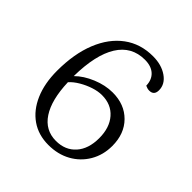

<svg xmlns="http://www.w3.org/2000/svg" viewBox="-180 -789 936 936"><g transform="rotate(45 288.0 -321.5)"><path d="M293 12Q224 12 173.5 -23Q123 -58 95 -122.5Q67 -187 67 -274Q67 -391 101.5 -476.5Q136 -562 199 -608.5Q262 -655 348 -655Q407 -655 446.5 -627.5Q486 -600 486 -558Q486 -523 453 -523Q446 -523 439 -525Q432 -527 426 -530Q425 -570 400.5 -592.5Q376 -615 332 -615Q241 -615 193 -538Q145 -461 143 -313Q177 -347 230 -369Q283 -391 334 -391Q416 -391 466.5 -340Q517 -289 517 -205Q517 -143 488 -93.5Q459 -44 408.5 -16Q358 12 293 12ZM306 -345Q279 -345 248.5 -335Q218 -325 190 -308.5Q162 -292 144 -272Q148 -154 189.5 -91Q231 -28 305 -28Q369 -28 407 -70.5Q445 -113 445 -187Q445 -259 407.5 -302Q370 -345 306 -345Z"/></g></svg>

Font: Petrona Light
Style: Regular
Weight: 300
Designer: Ringo R. Seeber
Foundry: Ringo R. Seeber
Version: Version 2.001; ttfautohint (v1.8.3)